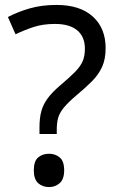

<svg xmlns="http://www.w3.org/2000/svg" viewBox="-20 -744 474 778"><path d="M140 -228Q140 -266 147.5 -293.5Q155 -321 173.5 -346Q192 -371 224 -398Q263 -431 284.5 -453Q306 -475 315 -496Q324 -517 324 -547Q324 -595 293 -621Q262 -647 203 -647Q154 -647 116 -634.5Q78 -622 43 -605L12 -675Q52 -696 100.5 -710Q149 -724 209 -724Q304 -724 356 -677Q408 -630 408 -549Q408 -504 393.5 -472.5Q379 -441 352.5 -414.5Q326 -388 290 -358Q257 -330 239.5 -309Q222 -288 216 -267.5Q210 -247 210 -218V-201H140ZM117 -54Q117 -91 134.5 -106Q152 -121 179 -121Q204 -121 222 -106Q240 -91 240 -54Q240 -18 222 -2Q204 14 179 14Q152 14 134.5 -2Q117 -18 117 -54Z"/></svg>

Font: Noto Znamenny Musical Notation
Style: Regular
Weight: 400
Version: Version 1.003; ttfautohint (v1.8.4.7-5d5b)